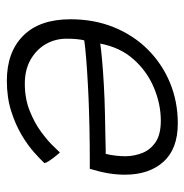

<svg xmlns="http://www.w3.org/2000/svg" viewBox="-8 -566 564 588"><g transform="rotate(90 274.0 -272.0)"><path d="M479.5 -126Q468.5 -114 447 -94.8Q425.5 -75.5 393.8 -56.5Q362 -37.5 320.2 -24.2Q278.5 -11 227.5 -11Q139.5 -11 89.2 -61.2Q39 -111.5 39 -206Q39 -278.5 63.5 -338.8Q88 -399 131.8 -442.8Q175.5 -486.5 233.2 -510.5Q291 -534.5 358 -534.5Q436 -534.5 475.5 -490.5Q515 -446.5 515 -372.5Q515 -346.5 510.5 -320.5Q506 -294.5 497 -265Q493 -265 474.5 -265Q456 -265 429 -264.8Q402 -264.5 372.8 -264Q343.5 -263.5 317.5 -262.5Q282.5 -261.5 240.2 -259.2Q198 -257 160.5 -254Q123 -251 103.5 -248Q98.5 -226.5 98.5 -194Q98.5 -159 115.2 -130Q132 -101 163 -83.5Q194 -66 236 -66Q282 -66 319 -80.8Q356 -95.5 383.2 -115.5Q410.5 -135.5 426.8 -152.5Q443 -169.5 447 -173.5Q449.5 -171 454.2 -165.2Q459 -159.5 464.5 -152.2Q470 -145 474.2 -138.2Q478.5 -131.5 479.5 -126ZM113.5 -297Q129.5 -299.5 162.5 -302.5Q195.5 -305.5 239.2 -308Q283 -310.5 330.5 -311.5Q358.5 -312 385 -312.5Q411.5 -313 430 -313.5Q448.5 -314 451 -313.5Q454.5 -326 456.5 -342.8Q458.5 -359.5 458.5 -375Q458 -402.5 448 -427Q438 -451.5 414.5 -467Q391 -482.5 349.5 -482.5Q299 -482.5 248.8 -461.5Q198.5 -440.5 161.8 -399.2Q125 -358 113.5 -297Z"/></g></svg>

Font: Grandstander Thin ExtraLight
Style: Italic
Weight: 250
Italic angle: -15°
Version: Version 1.200